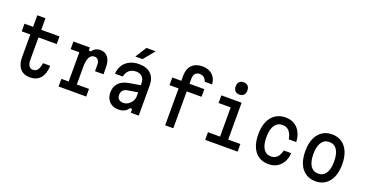

<svg xmlns="http://www.w3.org/2000/svg" viewBox="-39 -1641 4628 2434"><g transform="rotate(20 2275.0 -424.0)"><path d="M305 -756V-600H551V-497H305V-193Q305 -142 324 -114.5Q343 -87 377 -87Q417 -87 439 -116.5Q461 -146 471 -210H568Q564 -99 514 -41.5Q464 16 373 16Q289 16 242 -37.5Q195 -91 195 -187V-497H79V-600H195V-756Z M739 -600H961V-558H991Q1007 -585 1035.5 -600.5Q1064 -616 1100 -616Q1165 -616 1202 -567.5Q1239 -519 1239 -433V-340H1125V-417Q1125 -512 1057 -512Q1011 -512 988.5 -468Q966 -424 966 -333V-103H1130V0H757V-103H856V-497H739Z M1742 -373V-277L1595 -253Q1554 -246 1534 -223Q1514 -200 1514 -162Q1514 -127 1536 -106Q1558 -85 1596 -85Q1632 -85 1662.5 -104.5Q1693 -124 1712 -156Q1731 -188 1731 -228V-400Q1731 -452 1700.5 -483.5Q1670 -515 1620 -515Q1582 -515 1553 -501Q1524 -487 1505 -461Q1486 -435 1478 -397H1373Q1378 -465 1410 -514Q1442 -563 1496.5 -589.5Q1551 -616 1623 -616Q1725 -616 1781.5 -561.5Q1838 -507 1838 -407V0H1731V-51H1701Q1681 -18 1648 -1.5Q1615 15 1566 15Q1515 15 1477.5 -6.5Q1440 -28 1419.5 -66.5Q1399 -105 1399 -156Q1399 -233 1446 -282Q1493 -331 1580 -346ZM1542 -690 1636 -840H1762L1638 -690Z M2305 0H2195V-497H2073V-600H2195V-671Q2195 -761 2245.5 -812.5Q2296 -864 2385 -864Q2470 -864 2521 -817.5Q2572 -771 2577 -690H2478Q2466 -725 2443 -743.5Q2420 -762 2385 -762Q2347 -762 2326 -737.5Q2305 -713 2305 -668V-600H2505V-497H2305Z M2735 -600H3008V-103H3172V0H2735V-103H2898V-497H2735ZM2945 -687Q2908 -687 2887 -709Q2866 -731 2866 -770Q2866 -810 2887 -831.5Q2908 -853 2945 -853Q2982 -853 3003 -831.5Q3024 -810 3024 -770Q3024 -731 3003 -709Q2982 -687 2945 -687Z M3590 16Q3513 16 3457.5 -21.5Q3402 -59 3372.5 -129Q3343 -199 3343 -297Q3343 -397 3373.5 -468Q3404 -539 3461.5 -577.5Q3519 -616 3598 -616Q3667 -616 3717.5 -585.5Q3768 -555 3797 -499.5Q3826 -444 3829 -368H3729Q3717 -438 3683 -475.5Q3649 -513 3596 -513Q3526 -513 3489 -457.5Q3452 -402 3452 -297Q3452 -195 3487.5 -141Q3523 -87 3590 -87Q3640 -87 3672 -120Q3704 -153 3717 -214H3817Q3813 -144 3783.5 -92Q3754 -40 3704.5 -12Q3655 16 3590 16Z M4225 16Q4148 16 4092 -22Q4036 -60 4006 -130.5Q3976 -201 3976 -300Q3976 -399 4006 -469.5Q4036 -540 4092 -578Q4148 -616 4225 -616Q4303 -616 4358.5 -578Q4414 -540 4444 -469.5Q4474 -399 4474 -300Q4474 -201 4444 -130.5Q4414 -60 4358.5 -22Q4303 16 4225 16ZM4225 -87Q4293 -87 4329 -142Q4365 -197 4365 -300Q4365 -403 4329 -458Q4293 -513 4225 -513Q4158 -513 4121.5 -458Q4085 -403 4085 -300Q4085 -197 4121.5 -142Q4158 -87 4225 -87Z"/></g></svg>

Font: Martian Mono SemiCondensed
Style: Regular
Weight: 400
Width: 4
Designer: Roman Shamin
Foundry: Evil Martians
Version: Version 1.000